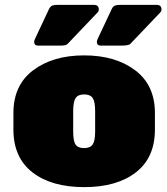

<svg xmlns="http://www.w3.org/2000/svg" viewBox="-20 -757 686 787"><path d="M35 -294Q35 -408 116 -469Q197 -530 325 -530Q453 -530 534 -469Q615 -408 615 -294V-226Q615 -111 537 -50.5Q459 10 325 10Q191 10 113 -50.5Q35 -111 35 -226ZM370 -302Q370 -340 360 -355Q350 -370 325 -370Q300 -370 290 -355Q280 -340 280 -302V-218Q280 -178 290 -164Q300 -150 325 -150Q350 -150 360 -165Q370 -180 370 -218ZM217 -737H365Q385 -737 385 -718Q385 -711 379 -705L257 -577Q251 -570 227 -570H136Q120 -570 120 -586Q120 -591 125 -601L180 -718Q187 -735 202 -736Q206 -737 217 -737ZM474 -737H622Q642 -737 642 -718Q642 -711 636 -705L514 -577Q508 -570 474 -570H393Q377 -570 377 -586Q377 -591 382 -601L437 -718Q444 -735 459 -736Q463 -737 474 -737Z"/></svg>

Font: Rubik One
Style: Regular
Weight: 400
Designer: Hubert and Fischer with Elvire Volk Leonovitch
Foundry: Hubert and Fischer with Elvire Volk Leonovitch
Version: Version 1.001